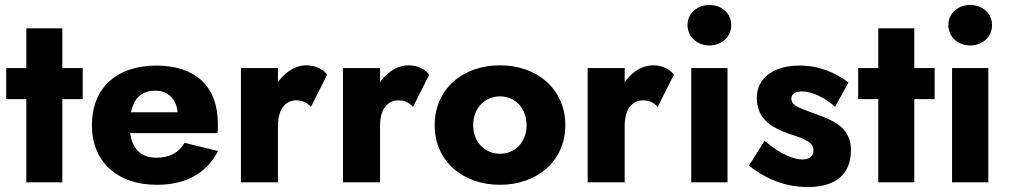

<svg xmlns="http://www.w3.org/2000/svg" viewBox="-20 -734 4064 773"><path d="M5 -460V-335H86V0H231V-335H313V-460H231V-620H86V-460Z M611 10C728 10 810 -35 858 -126L723 -159C700 -119 662 -99 609 -99C562 -99 530 -120 514 -160C509 -171 506 -184 504 -198H855C858 -207 857 -222 857 -237C857 -385 768 -470 609 -470C448 -470 350 -378 350 -230C350 -84 451 10 611 10ZM507 -282C509 -291 512 -300 515 -309C530 -349 561 -369 606 -369C642 -369 669 -352 684 -323C690 -311 694 -297 695 -282Z M1099 -460H950V0H1099V-227C1099 -293 1128 -330 1173 -330C1200 -330 1216 -320 1232 -304L1297 -433C1281 -457 1247 -471 1214 -471C1189 -471 1164 -463 1141 -446C1125 -435 1111 -420 1099 -403Z M1510 -460H1361V0H1510V-227C1510 -293 1539 -330 1584 -330C1611 -330 1627 -320 1643 -304L1708 -433C1692 -457 1658 -471 1625 -471C1600 -471 1575 -463 1552 -446C1536 -435 1522 -420 1510 -403Z M1730 -230C1730 -86 1842 10 1993 10C2143 10 2256 -86 2256 -230C2256 -375 2143 -471 1993 -471C1842 -471 1730 -375 1730 -230ZM1885 -230C1885 -302 1935 -346 1993 -346C2051 -346 2100 -302 2100 -230C2100 -159 2051 -115 1993 -115C1935 -115 1885 -159 1885 -230Z M2495 -460H2346V0H2495V-227C2495 -293 2524 -330 2569 -330C2596 -330 2612 -320 2628 -304L2693 -433C2677 -457 2643 -471 2610 -471C2585 -471 2560 -463 2537 -446C2521 -435 2507 -420 2495 -403Z M2748 -633C2748 -585 2788 -551 2836 -551C2885 -551 2924 -585 2924 -633C2924 -681 2885 -714 2836 -714C2788 -714 2748 -681 2748 -633ZM2763 -460V0H2909V-460Z M3058 -167 2995 -67C3057 -19 3133 19 3232 19C3343 19 3406 -31 3406 -130C3406 -215 3344 -246 3272 -272C3204 -298 3166 -306 3166 -337C3166 -354 3180 -366 3208 -366C3249 -366 3303 -340 3342 -304L3396 -402C3343 -442 3278 -470 3199 -470C3100 -470 3027 -424 3027 -340C3027 -251 3092 -219 3157 -195C3231 -173 3255 -157 3255 -128C3255 -107 3241 -92 3210 -92C3178 -92 3128 -109 3058 -167Z M3435 -460V-335H3516V0H3661V-335H3743V-460H3661V-620H3516V-460Z M3798 -633C3798 -585 3838 -551 3886 -551C3935 -551 3974 -585 3974 -633C3974 -681 3935 -714 3886 -714C3838 -714 3798 -681 3798 -633ZM3813 -460V0H3959V-460Z"/></svg>

Font: Jost
Style: Bold
Weight: 700
Version: Version 3.710